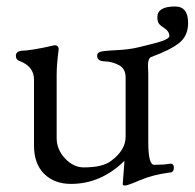

<svg xmlns="http://www.w3.org/2000/svg" viewBox="-20 -554 601 593"><path d="M437 -351 438 -326V-114Q438 -45 456 -45Q487 -45 502 -48Q517 -51 517 -36Q517 -21 503 -21Q451 -14 412.5 2.5Q374 19 366.5 19Q359 19 359 15L364 -51V-57Q292 14 199 14Q148 14 116.5 -17Q85 -48 85 -105V-308Q85 -348 42 -365Q29 -369 29 -381.5Q29 -394 44 -397Q79 -398 147 -414Q154 -415 158 -411Q162 -407 161 -400Q155 -354 155 -323V-128Q155 -92 181 -64.5Q207 -37 239 -37Q297 -37 323 -57Q368 -90 368 -132V-315Q368 -342 347 -353Q326 -364 303 -364.5Q280 -365 280 -382Q280 -390 288.5 -393.5Q297 -397 338.5 -399Q380 -401 408 -408Q436 -415 446.5 -417.5Q457 -420 465.5 -422.5Q474 -425 483 -428Q503 -436 503 -442Q503 -457 489 -466Q475 -475 470.5 -481.5Q466 -488 466 -501Q466 -534 521 -534Q561 -534 561 -483Q561 -443 533 -421Q505 -399 447 -378Q437 -374 437 -351Z"/></svg>

Font: EB Garamond
Style: Regular
Weight: 400
Version: Version 0.012